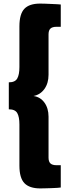

<svg xmlns="http://www.w3.org/2000/svg" viewBox="-20 -888 396 1068"><path d="M29 -430Q64 -430 76 -451.5Q88 -473 88 -515V-741Q88 -810 115.5 -839Q143 -868 203 -868Q212 -868 229.5 -867.5Q247 -867 265 -866Q283 -865 298 -864.5Q313 -864 318 -863V-739H295Q271 -739 260.5 -729Q250 -719 250 -697V-472Q250 -425 227 -393Q204 -361 166 -354Q204 -349 227 -317.5Q250 -286 250 -239V-11Q250 11 260.5 21Q271 31 295 31H318V155Q313 156 298.5 157Q284 158 266 158.5Q248 159 230.5 159.5Q213 160 204 160Q144 160 116 131Q88 102 88 33V-196Q88 -238 76 -259Q64 -280 29 -280Z"/></svg>

Font: Encode Sans Wide
Style: ExtraBold
Weight: 800
Designer: Pablo Impallari, Andres Torresi
Foundry: Pablo Impallari, Andres Torresi
Version: Version 1.000; ttfautohint (v1.00) -l 8 -r 50 -G 200 -x 14 -